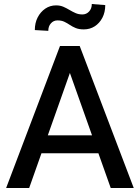

<svg xmlns="http://www.w3.org/2000/svg" viewBox="-20 -941 700 961"><path d="M126 0H10.7L280.3 -710.9H352.5L348.6 -628.9ZM311 -628.9 306.6 -710.9H378.9L649.4 0H534.2ZM524.4 -173.8H130.9V-263.7H524.4ZM221.7 -786.6 154.3 -790.5Q154.3 -826.2 168.5 -853.8Q182.6 -881.3 206.5 -897.7Q230.5 -914.1 260.7 -914.1Q281.2 -914.1 297.4 -907Q313.5 -899.9 328.1 -891.1Q342.8 -882.3 358.2 -875.5Q373.5 -868.7 392.6 -868.7Q412.1 -868.7 425.8 -883.3Q439.5 -897.9 439.5 -920.9L506.8 -915.5Q506.8 -879.4 492.4 -852.1Q478 -824.7 454.1 -809.3Q430.2 -793.9 399.4 -793.9Q375 -793.9 358.6 -800.8Q342.3 -807.6 329.3 -816.4Q316.4 -825.2 302.2 -832Q288.1 -838.9 267.6 -838.9Q248 -838.9 234.9 -824.2Q221.7 -809.6 221.7 -786.6Z"/></svg>

Font: Heebo Medium
Style: Regular
Weight: 500
Designer: Oded Ezer
Foundry: Ezer Type House
Version: Version 3.100